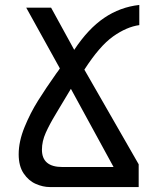

<svg xmlns="http://www.w3.org/2000/svg" viewBox="-20 -756 640 776"><path d="M55.5 -132.5Q55.5 -184 79 -241.8Q102.5 -299.5 133.8 -349.2Q165 -399 208.5 -460.5Q215 -468.5 222 -479.5L86 -725H186.5L280 -554.5Q336 -639.5 400.8 -683.5Q465.5 -727.5 543 -736V-654.5Q492 -647.5 437.2 -608.8Q382.5 -570 321 -474.5L540.5 -92V0H181.5Q153.5 0 124.5 -12.8Q95.5 -25.5 75.5 -55.2Q55.5 -85 55.5 -132.5ZM232 -81H439L266.5 -397L215.5 -312L204.5 -293.5Q180.5 -254 165 -219.5Q149.5 -185 149.5 -151Q149.5 -81 232 -81Z"/></svg>

Font: JuliaMono
Style: Regular
Weight: 400
Monospace: yes
Designer: cormullion
Foundry: corm
Version: Version 0.055; ttfautohint (v1.8.4)